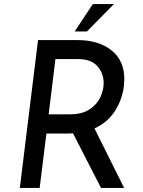

<svg xmlns="http://www.w3.org/2000/svg" viewBox="-20 -919 700 939"><path d="M442 -291 587 0H474L337 -267Q329 -266 313 -266H207L174 0H77L166 -723H358Q462 -723 525 -673Q588 -623 588 -532Q588 -521 586 -499Q578 -432 542 -376Q506 -320 442 -291ZM323 -360Q382 -360 418.5 -384.5Q455 -409 471 -444Q487 -479 487 -512Q487 -560 456.5 -595Q426 -630 363 -630H251L218 -360ZM405 -765H345L434 -899H537Z"/></svg>

Font: Josefin Sans
Style: Italic
Weight: 400
Italic angle: -7°
Designer: Santiago Orozco
Foundry: Typemade
Version: Version 2.000